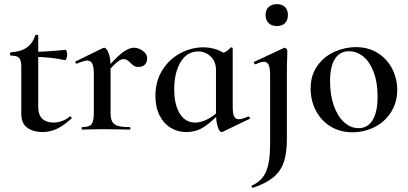

<svg xmlns="http://www.w3.org/2000/svg" viewBox="-20 -627 1976 929"><path d="M83 -77V-303Q83 -336 72.5 -347Q62 -358 32 -358Q31 -358 29.5 -360.5Q28 -363 28 -366Q28 -369 29.5 -371.5Q31 -374 32 -374Q126 -378 150 -455Q151 -459 158 -459Q165 -459 165 -455V-110Q165 -71 184.5 -52.5Q204 -34 239 -34Q281 -34 318 -63L320 -64Q323 -64 325.5 -59.5Q328 -55 325 -53Q288 -19 255 -3.5Q222 12 185 12Q142 12 112.5 -8.5Q83 -29 83 -77ZM136 -352V-376Q200 -376 298 -386Q300 -386 302.5 -378.5Q305 -371 305 -362Q305 -353 301.5 -344Q298 -335 294 -336Q222 -352 136 -352Z M628 -396Q650 -396 671 -381Q692 -366 692 -345Q692 -326 681 -314.5Q670 -303 650 -303Q637 -303 629 -308Q621 -313 611 -323Q602 -332 595 -336.5Q588 -341 578 -341Q565 -341 548.5 -328Q532 -315 492 -271L485 -283Q539 -347 571 -371.5Q603 -396 628 -396ZM378 -12Q412 -12 423 -26Q434 -40 434 -81V-272Q434 -304 426.5 -319Q419 -334 402 -334Q387 -334 352 -319H351Q347 -319 345 -324Q343 -329 346 -330L477 -394Q483 -396 484 -396Q495 -396 505 -371Q515 -346 515 -306V-81Q515 -53 523 -38.5Q531 -24 550.5 -18Q570 -12 607 -12Q611 -12 611 -6Q611 0 607 0Q573 0 553 -1L475 -2L417 -1Q403 0 378 0Q375 0 375 -6Q375 -12 378 -12Z M732 -163Q732 -234 765.5 -287.5Q799 -341 852.5 -369.5Q906 -398 964 -398Q1000 -398 1032 -386Q1064 -374 1087 -351L1025 -290Q1025 -328 1000 -353Q975 -378 938 -378Q885 -378 854 -327Q823 -276 823 -195Q823 -120 850 -77Q877 -34 925 -34Q978 -34 1042 -92L1050 -85Q1006 -39 968 -13.5Q930 12 880 12Q840 12 806 -8.5Q772 -29 752 -68.5Q732 -108 732 -163ZM1025 -81V-360Q1054 -368 1068 -374.5Q1082 -381 1096 -397Q1097 -398 1099 -398Q1101 -398 1103.5 -396.5Q1106 -395 1106 -393V-108Q1106 -77 1113 -63.5Q1120 -50 1136 -50Q1150 -50 1181 -63H1182Q1186 -63 1188.5 -58.5Q1191 -54 1188 -52L1057 11Q1055 12 1052 12Q1042 12 1033.5 -14Q1025 -40 1025 -81Z M1370 -363Q1368 -321 1368 -264V48Q1368 116 1352.5 159.5Q1337 203 1301.5 232Q1266 261 1203 282Q1201 283 1198.5 277.5Q1196 272 1198 271Q1247 250 1267 204Q1287 158 1287 71V-263Q1287 -297 1280 -312.5Q1273 -328 1257 -328Q1241 -328 1217 -316H1216Q1212 -316 1209.5 -321Q1207 -326 1210 -328L1354 -395L1357 -396Q1361 -396 1365.5 -391.5Q1370 -387 1370 -384ZM1265 -555Q1265 -579 1280 -593Q1295 -607 1320 -607Q1345 -607 1359 -593Q1373 -579 1373 -555Q1373 -529 1359 -515Q1345 -501 1320 -501Q1294 -501 1279.5 -515.5Q1265 -530 1265 -555Z M1483 -198Q1483 -263 1515.5 -308.5Q1548 -354 1598.5 -376.5Q1649 -399 1702 -399Q1763 -399 1808.5 -370Q1854 -341 1878 -293.5Q1902 -246 1902 -192Q1902 -132 1872.5 -85Q1843 -38 1793 -12.5Q1743 13 1685 13Q1625 13 1579 -15.5Q1533 -44 1508 -92.5Q1483 -141 1483 -198ZM1807 -160Q1807 -227 1788.5 -277Q1770 -327 1738.5 -353Q1707 -379 1669 -379Q1624 -379 1600.5 -342Q1577 -305 1577 -233Q1577 -168 1595 -116.5Q1613 -65 1644.5 -36Q1676 -7 1715 -7Q1759 -7 1783 -46Q1807 -85 1807 -160Z"/></svg>

Font: Cormorant Infant SemiBold
Style: Regular
Weight: 600
Designer: Christian Thalmann (Catharsis Fonts)
Foundry: Catharsis Fonts
Version: Version 4.000